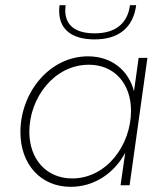

<svg xmlns="http://www.w3.org/2000/svg" viewBox="-20 -717 642 743"><path d="M253.5 6C343 6 420.5 -44.5 464.5 -125.5L446.5 0H481.5L550.5 -493H516.5L498.5 -364C477.5 -444.5 412.5 -499 320.5 -499C172 -499 59 -359.5 59 -205.5C59 -82.5 136.5 6 253.5 6ZM93.5 -207C93.5 -337.5 189 -466.5 324 -466.5C422.5 -466.5 487 -393.5 487 -288.5C487 -154.5 391.5 -26.5 259.5 -26.5C159 -26.5 93.5 -101.5 93.5 -207ZM209 -671.5C210.5 -601 260.5 -564.5 346.5 -564.5C438.5 -564.5 495.5 -609.5 507 -697H483C474 -627.5 428 -588 346.5 -588C272 -588 234 -618.5 232.5 -674C232.5 -681 233 -689 234 -697H210.5C209.5 -688 208.5 -679.5 209 -671.5Z"/></svg>

Font: HK Grotesk ExtraLight
Style: Italic
Weight: 200
Italic angle: -16°
Designer: Alfredo Marco Pradil
Foundry: Hanken Design Co.
Version: Version 3.001;FEAKit 1.0